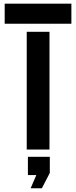

<svg xmlns="http://www.w3.org/2000/svg" viewBox="-20 -820 417 1053"><path d="M126.6 0V-645.5H251.4V0ZM5.7 -689.7V-800H371.5V-689.7ZM148 212.6 179.3 140H133V40H253.2V128.4L209.6 212.6Z"/></svg>

Font: Big Shoulders Stencil Thin
Style: Regular
Weight: 100
Designer: Patric King
Foundry: XO Type Co
Version: Version 2.001